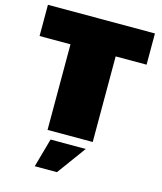

<svg xmlns="http://www.w3.org/2000/svg" viewBox="-138 -837 985 1170"><g transform="rotate(15 354.5 -251.5)"><path d="M212 0V-540H17V-737H692V-540H497V0ZM194 234 245 52H467L334 234Z"/></g></svg>

Font: Tomorrow ExtraBold
Style: Regular
Weight: 800
Designer: Tony de Marco, Monica Rizzolli
Foundry: Just in Type
Version: Version 2.002